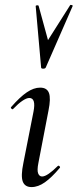

<svg xmlns="http://www.w3.org/2000/svg" viewBox="-20 -751 316 780"><path d="M108 9Q81 9 72.5 -13.5Q64 -36 75 -89L116 -297Q127 -353 99 -353Q88 -353 71 -341.5Q54 -330 34 -309Q31 -305 26.5 -309.5Q22 -314 26 -317Q61 -357 89 -376Q117 -395 143 -395Q171 -395 179 -373Q187 -351 177 -302L136 -89Q130 -59 135 -46.5Q140 -34 151 -34Q162 -34 178.5 -45.5Q195 -57 214 -76Q218 -80 222 -75.5Q226 -71 222 -68Q190 -30 162.5 -10.5Q135 9 108 9ZM147 -477 125 -726Q125 -729 130.5 -729.5Q136 -730 137 -727L175 -588L265 -730Q266 -732 271.5 -730.5Q277 -729 275 -726L166 -477Q164 -472 155.5 -472Q147 -472 147 -477Z"/></svg>

Font: Cormorant Light Medium
Style: Italic
Weight: 500
Italic angle: -10°
Version: Version 4.000